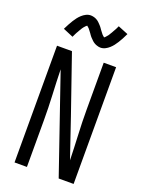

<svg xmlns="http://www.w3.org/2000/svg" viewBox="-177 -1054 854 1136"><g transform="rotate(20 250.0 -486.0)"><path d="M64 0V-735H158L284 -371L368 -124Q366 -204 362 -283Q358 -362 358 -441V-735H436V0H342L132 -611Q134 -531 138 -452Q142 -373 142 -294V0ZM308 -812Q303 -812 298 -813Q293 -814 288.5 -815.5Q284 -817 279.5 -818.5Q275 -820 270.5 -823Q266 -826 262 -828.5Q258 -831 255 -834.5Q252 -838 248 -841.5Q244 -845 240.5 -849Q237 -853 234 -856.5Q231 -860 228.5 -864Q226 -868 223 -872Q220 -876 216.5 -880.5Q213 -885 210 -889Q207 -893 204 -896.5Q201 -900 196 -903.5Q191 -907 191 -909H193Q193 -908 189.5 -906Q186 -904 183.5 -901Q181 -898 178.5 -895.5Q176 -893 174.5 -891Q173 -889 171.5 -887Q170 -885 168.5 -883Q167 -881 165.5 -878.5Q164 -876 162.5 -873Q161 -870 159 -867.5Q157 -865 155.5 -861.5Q154 -858 152 -855Q150 -852 148 -848.5Q146 -845 144 -841Q142 -837 140 -833Q138 -829 136 -824.5Q134 -820 132 -816L68 -843Q77 -861 85 -876Q93 -891 101 -903.5Q109 -916 117 -926.5Q125 -937 136.5 -947.5Q148 -958 162 -965Q176 -972 192 -972Q197 -972 202 -971Q207 -970 211.5 -969Q216 -968 220.5 -966Q225 -964 229.5 -961.5Q234 -959 238 -956Q242 -953 245 -950Q248 -947 252 -943Q256 -939 259.5 -935Q263 -931 266 -927.5Q269 -924 271.5 -920Q274 -916 277 -912Q280 -908 283.5 -903.5Q287 -899 290 -895Q293 -891 296 -887.5Q299 -884 304 -880.5Q309 -877 309 -876H307L311 -878Q314 -880 316.5 -883Q319 -886 321.5 -889Q324 -892 325.5 -893.5Q327 -895 328.5 -897Q330 -899 331.5 -901.5Q333 -904 334.5 -906.5Q336 -909 337.5 -911.5Q339 -914 341 -917Q343 -920 344.5 -923Q346 -926 348 -929.5Q350 -933 352 -936.5Q354 -940 356 -943.5Q358 -947 360 -951Q362 -955 364 -959.5Q366 -964 368 -968L432 -942Q423 -923 415 -908Q407 -893 399 -880.5Q391 -868 383 -857.5Q375 -847 363.5 -836.5Q352 -826 338 -819Q324 -812 308 -812Z"/></g></svg>

Font: Iosevka Term Curly
Style: Regular
Weight: 400
Designer: Belleve Invis
Foundry: Belleve Invis
Version: Version 32.3.0